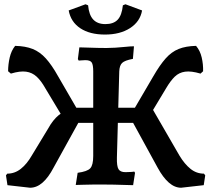

<svg xmlns="http://www.w3.org/2000/svg" viewBox="-20 -865 990 900"><path d="M121 15 15 3 8 -43 14 -51Q49 -51 77.5 -73.5Q106 -96 129 -136L206 -263Q228 -303 255.5 -325.5Q283 -348 324 -360H656L673 -392L821 -136Q845 -96 873 -73.5Q901 -51 936 -51L942 -43L935 3L829 15Q799 15 771.5 -9Q744 -33 719 -79L604 -289H347L231 -79Q207 -33 179.5 -9Q152 15 121 15ZM296 -279 192 -452Q173 -486 152 -505.5Q131 -525 102.5 -529Q74 -533 31 -520L18 -531Q18 -563 25.5 -595.5Q33 -628 51 -650Q99 -649 133 -635.5Q167 -622 195 -591Q223 -560 252 -508L361 -320ZM335 2 344 -55Q389 -61 403 -76Q417 -91 417 -134V-530Q417 -561 410 -572Q403 -583 380 -583Q372 -583 361.5 -582Q351 -581 349 -581L345 -588L352 -643Q362 -643 387 -642Q412 -641 438 -640.5Q464 -640 479 -640Q497 -640 521.5 -641.5Q546 -643 569 -645.5Q592 -648 608 -648L603 -589Q565 -582 552.5 -570Q540 -558 539 -530L528 -126Q527 -86 535.5 -72Q544 -58 568 -58Q582 -58 595 -59Q608 -60 609 -61L613 -55L604 3Q593 3 567.5 2Q542 1 514 0.5Q486 0 466 0Q445 0 419.5 0Q394 0 371 1Q348 2 335 2ZM655 -279 589 -320 699 -508Q729 -560 756.5 -591Q784 -622 817.5 -635.5Q851 -649 899 -650Q918 -628 925.5 -595.5Q933 -563 932 -531L920 -520Q876 -533 847.5 -529Q819 -525 799 -505.5Q779 -486 759 -452ZM472 -703Q401 -703 356.5 -732.5Q312 -762 302 -816L381 -845L393 -840Q397 -795 417 -773.5Q437 -752 474 -752Q512 -752 531.5 -772.5Q551 -793 556 -840L568 -845L646 -816Q637 -764 590 -733.5Q543 -703 472 -703Z"/></svg>

Font: Alegreya SemiBold
Style: Regular
Weight: 600
Designer: Juan Pablo del Peral
Foundry: Huerta Tipografica
Version: Version 2.009